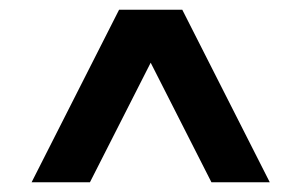

<svg xmlns="http://www.w3.org/2000/svg" viewBox="-20 -720 620 395"><path d="M45 -345H165L290 -591L415 -345H535L355 -700H225Z"/></svg>

Font: CommitMono-dimboump
Style: Bold
Weight: 700
Monospace: yes
Designer: Eigil Nikolajsen
Foundry: Eigil Nikolajsen
Version: Version 1.143